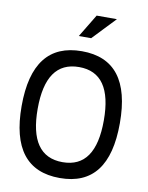

<svg xmlns="http://www.w3.org/2000/svg" viewBox="-96 -949 792 1026"><g transform="rotate(10 300.0 -435.5)"><path d="M300 9C122 9 33 -105 33 -335C33 -565 122 -679 300 -679C478 -679 566 -565 566 -335C566 -105 478 9 300 9ZM120 -335C120 -164 179 -77 300 -77C420 -77 479 -163 479 -335C479 -507 420 -593 300 -593C179 -593 120 -506 120 -335ZM269 -756H336L454 -880H344Z"/></g></svg>

Font: LT Wave Mono
Style: Regular
Weight: 400
Designer: Daniel Lyons
Version: Version 2.5 (Glyphs App)